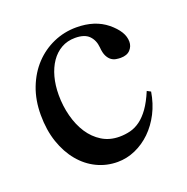

<svg xmlns="http://www.w3.org/2000/svg" viewBox="-96 -568 654 673"><g transform="rotate(-20 231.0 -231.5)"><path d="M426.8 -176.8 413.1 -184.1Q397.9 -147.9 381.6 -125Q365.2 -102.1 347.2 -88.9Q329.1 -75.7 309.6 -70.8Q290 -65.9 269 -65.9Q232.4 -65.9 204.3 -83.3Q176.3 -100.6 157.2 -129.6Q138.2 -158.7 128.2 -196.8Q118.2 -234.9 118.2 -275.9Q118.2 -312 126.5 -342.8Q134.8 -373.5 150.4 -396.2Q166 -418.9 188.7 -431.9Q211.4 -444.8 240.2 -444.8Q275.4 -444.8 292 -428Q308.6 -411.1 311 -383.8Q312.5 -362.8 318.6 -350.8Q324.7 -338.9 333 -333Q341.3 -327.1 350.6 -325.7Q359.9 -324.2 367.2 -324.2Q391.1 -324.2 403.1 -337.2Q415 -350.1 415 -367.2Q415 -386.7 403.6 -405.3Q392.1 -423.8 370.1 -441.9Q325.7 -478 256.8 -478Q211.4 -478 171.1 -460.2Q130.9 -442.4 100.6 -410.2Q70.3 -377.9 52.7 -332.5Q35.2 -287.1 35.2 -231.9Q35.2 -175.3 50.8 -129.6Q66.4 -84 93.3 -51.8Q120.1 -19.5 156 -2.2Q191.9 15.1 232.9 15.1Q267.1 15.1 299.3 1Q331.5 -13.2 357.7 -38.6Q383.8 -64 401.9 -99.1Q419.9 -134.3 426.8 -176.8Z"/></g></svg>

Font: Galatia SIL
Style: Regular
Weight: 400
Designer: Development by SIL's NRSI team
Version: Version 2.1